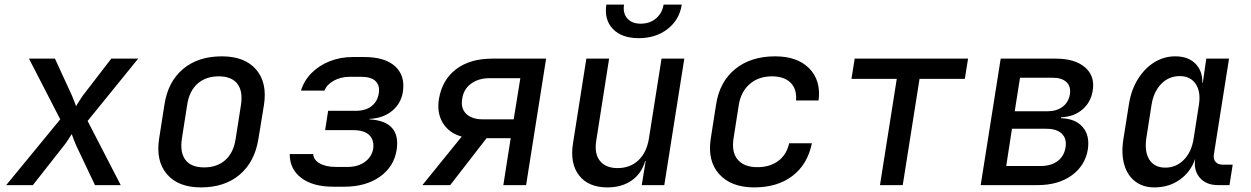

<svg xmlns="http://www.w3.org/2000/svg" viewBox="-20 -805 5440 835"><path d="M7 0 242 -286 106 -550H219L293 -389Q298 -377 303 -364Q308 -351 311 -343Q315 -351 323.5 -364Q332 -377 340 -389L464 -550H581L361 -279L505 0H393L311 -173Q306 -184 300.5 -198.5Q295 -213 292 -222Q286 -213 277 -198.5Q268 -184 259 -173L123 0Z M854 10Q755 10 706 -47.5Q657 -105 672 -202L695 -349Q710 -449 775.5 -504.5Q841 -560 945 -560Q1044 -560 1093.5 -503Q1143 -446 1128 -349L1104 -202Q1088 -101 1022.5 -45.5Q957 10 854 10ZM868 -77Q924 -77 960 -109Q996 -141 1005 -202L1028 -349Q1037 -409 1012 -441Q987 -473 931 -473Q875 -473 839 -441Q803 -409 794 -349L771 -202Q762 -141 787 -109Q812 -77 868 -77Z M1429 7Q1341 7 1290.5 -31Q1240 -69 1240 -135H1342Q1344 -109 1371 -94Q1398 -79 1442 -79H1491Q1537 -79 1567 -101Q1597 -123 1603 -158Q1608 -196 1586 -217.5Q1564 -239 1516 -239H1394L1407 -323H1526Q1570 -323 1596 -343.5Q1622 -364 1627 -398Q1633 -433 1613.5 -452Q1594 -471 1551 -471H1501Q1462 -471 1431.5 -454Q1401 -437 1391 -411H1289Q1302 -454 1334.5 -487Q1367 -520 1413.5 -538.5Q1460 -557 1514 -557H1564Q1654 -557 1698.5 -516.5Q1743 -476 1732 -405Q1724 -355 1685.5 -323Q1647 -291 1587 -288L1586 -286Q1724 -278 1705 -153Q1693 -79 1631.5 -36Q1570 7 1477 7Z M1817 0 1988 -211Q1933 -226 1906 -270Q1879 -314 1889 -375Q1903 -458 1963.5 -504Q2024 -550 2121 -550H2355L2268 0H2169L2201 -204H2096L1938 0ZM2080 -286H2214L2243 -465H2109Q2061 -465 2028.5 -441Q1996 -417 1990 -375Q1983 -334 2007.5 -310Q2032 -286 2080 -286Z M2622 10Q2539 10 2498.5 -42Q2458 -94 2472 -182L2530 -550H2629L2573 -193Q2564 -137 2589 -105.5Q2614 -74 2666 -74Q2720 -74 2756 -107.5Q2792 -141 2802 -202L2857 -550H2956L2869 0H2771L2788 -105H2786Q2770 -50 2727 -20Q2684 10 2622 10ZM2758 -639Q2684 -639 2645.5 -679Q2607 -719 2617 -785H2694Q2688 -748 2708 -725Q2728 -702 2766 -702Q2806 -702 2833 -725Q2860 -748 2866 -785H2945Q2935 -719 2883.5 -679Q2832 -639 2758 -639Z M3260 10Q3160 10 3108 -47.5Q3056 -105 3071 -202L3094 -349Q3109 -449 3177 -504.5Q3245 -560 3351 -560Q3448 -560 3499.5 -507.5Q3551 -455 3540 -368H3442Q3446 -418 3418 -445.5Q3390 -473 3337 -473Q3280 -473 3241.5 -440.5Q3203 -408 3193 -349L3170 -202Q3161 -142 3189 -110Q3217 -78 3274 -78Q3328 -78 3364.5 -105Q3401 -132 3412 -182H3511Q3492 -90 3426.5 -40Q3361 10 3260 10Z M3807 0 3880 -462H3683L3697 -550H4190L4176 -462H3979L3906 0Z M4245 0 4332 -550H4571Q4655 -550 4699 -512Q4743 -474 4732 -410Q4724 -360 4687 -328.5Q4650 -297 4595 -295L4594 -291Q4657 -289 4688.5 -252.5Q4720 -216 4711 -155Q4699 -84 4640.5 -42Q4582 0 4493 0ZM4393 -321H4534Q4575 -321 4601 -340.5Q4627 -360 4633 -395Q4638 -429 4618 -448Q4598 -467 4557 -467H4416ZM4356 -83H4505Q4551 -83 4579.5 -104.5Q4608 -126 4614 -164Q4620 -202 4598 -223.5Q4576 -245 4530 -245H4381Z M5000 10Q4951 10 4917 -16Q4883 -42 4869.5 -88.5Q4856 -135 4865 -196L4890 -354Q4900 -415 4929 -461.5Q4958 -508 5000 -534Q5042 -560 5091 -560Q5147 -560 5178.5 -528.5Q5210 -497 5209 -445H5211L5226 -550H5325L5259 -133Q5256 -113 5266.5 -101Q5277 -89 5296 -89H5341L5327 0H5277Q5225 0 5197.5 -32.5Q5170 -65 5178 -115Q5159 -58 5111.5 -24Q5064 10 5000 10ZM5048 -76Q5095 -76 5128.5 -110Q5162 -144 5171 -202L5194 -349Q5203 -406 5180 -440Q5157 -474 5111 -474Q5063 -474 5030 -440Q4997 -406 4988 -349L4965 -202Q4957 -144 4979 -110Q5001 -76 5048 -76Z"/></svg>

Font: JetBrains Mono NL Medium
Style: Italic
Weight: 500
Italic angle: -9°
Monospace: yes
Designer: Philipp Nurullin, Konstantin Bulenkov
Foundry: JetBrains
Version: Version 2.305; ttfautohint (v1.8.4.7-5d5b)